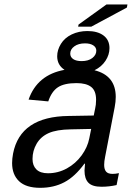

<svg xmlns="http://www.w3.org/2000/svg" viewBox="-20 -853 640 882"><path d="M414.1 -530.3Q511.7 -505.9 511.7 -407.7Q511.7 -385.7 506.8 -360.4L462.9 -132.8Q458.5 -111.8 458.5 -95.7Q458.5 -75.2 467.3 -64.7Q476.1 -54.2 497.1 -54.2Q510.3 -54.2 526.4 -57.6L515.6 -2.9Q481.4 4.9 446.3 4.9Q403.8 4.9 386 -13.7Q368.2 -32.2 368.2 -69.3L370.6 -101.1H367.7Q324.2 -41.5 275.6 -15.9Q227.1 9.8 164.6 9.8Q99.6 9.8 67.6 -20.5Q35.6 -50.8 35.6 -104Q35.6 -124 40 -147.5Q73.2 -317.9 295.4 -320.3L410.6 -322.3Q418.9 -361.8 420.2 -372.3Q421.4 -382.8 421.4 -394.5Q421.4 -436 398.9 -453.6Q376.5 -471.2 331.5 -471.2Q274.9 -471.2 245.8 -451.9Q216.8 -432.6 201.7 -387.2L111.3 -395.5Q150.9 -509.3 276.4 -532.2Q242.7 -554.2 242.7 -594.7Q242.7 -623.5 259.8 -651.4Q276.9 -679.2 309.3 -694.8Q341.8 -710.4 381.8 -710.4Q428.2 -710.4 455.6 -689.9Q482.9 -669.4 482.9 -631.8Q482.9 -601.6 464.6 -573.7Q446.3 -545.9 414.1 -530.3ZM200.2 -57.1Q246.6 -57.1 287.1 -79.3Q327.6 -101.6 355 -139.2Q382.3 -176.8 390.1 -217.3L398.9 -260.7L305.7 -258.8Q239.7 -257.8 203.4 -241.5Q167 -225.1 148.2 -192.6Q129.4 -160.2 129.4 -122.6Q129.4 -92.3 147.2 -74.7Q165 -57.1 200.2 -57.1ZM338.9 -730.5 340.8 -740.2 469.2 -832.5H565.4L563 -818.4L399.4 -730.5ZM422.4 -620.1Q422.4 -635.7 408.2 -644.8Q394 -653.8 370.6 -653.8Q340.3 -653.8 321.5 -640.1Q302.7 -626.5 302.7 -606.9Q302.7 -590.8 316.4 -581.5Q330.1 -572.3 355 -572.3Q385.7 -572.3 404.1 -586.4Q422.4 -600.6 422.4 -620.1Z"/></svg>

Font: Cousine
Style: Italic
Weight: 400
Italic angle: -12°
Monospace: yes
Designer: Steve Matteson
Foundry: Monotype Imaging Inc.
Version: Version 1.21